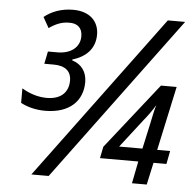

<svg xmlns="http://www.w3.org/2000/svg" viewBox="-52 -777 846 829"><g transform="rotate(5 371.0 -362.0)"><path d="M149 -279C256 -279 311 -337 311 -417C311 -462 287 -494 247 -506V-510C308 -528 344 -567 344 -626C344 -682 306 -724 232 -724C180 -724 138 -707 107 -682L133 -636C160 -655 187 -667 219 -667C256 -668 277 -649 277 -613C277 -566 239 -535 180 -535H139L128 -481H169C217 -481 245 -460 245 -418C245 -368 213 -335 151 -335C112 -335 74 -348 43 -367V-304C71 -289 107 -279 149 -279ZM114 0H189L718 -714H643ZM550 0H614L635 -96H691L702 -153H646L706 -431H638L413 -146L403 -96H569ZM481 -153 577 -277C593 -296 615 -327 625 -345C617 -318 612 -290 605 -258L582 -153Z"/></g></svg>

Font: Noto Sans SemiCondensed
Style: Italic
Weight: 400
Width: 4
Italic angle: -12°
Designer: Monotype Design Team
Foundry: Monotype Imaging Inc.
Version: Version 2.013